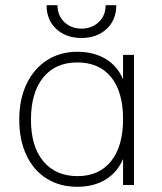

<svg xmlns="http://www.w3.org/2000/svg" viewBox="-20 -711 623 738"><path d="M495 -500V0H453V-100Q431 -48 385.5 -20.5Q340 7 277 7Q210 7 159.5 -24.5Q109 -56 81.5 -114.5Q54 -173 54 -251Q54 -329 82 -388Q110 -447 160.5 -479.5Q211 -512 277 -512Q340 -512 385.5 -485Q431 -458 453 -406V-500ZM453 -253Q453 -358 407 -414.5Q361 -471 277 -471Q193 -471 146 -413Q99 -355 99 -251Q99 -148 146.5 -91Q194 -34 278 -34Q361 -34 407 -91.5Q453 -149 453 -253ZM159 -691H201Q201 -651 227.5 -626Q254 -601 293 -601Q333 -601 359.5 -626Q386 -651 386 -691H427Q427 -634 389.5 -599.5Q352 -565 293 -565Q234 -565 196.5 -599.5Q159 -634 159 -691Z"/></svg>

Font: MuliDisplayVN ExtraLight
Style: Regular
Weight: 200
Designer: Vernon Adams
Foundry: Vernon Adams
Version: Version 2.100